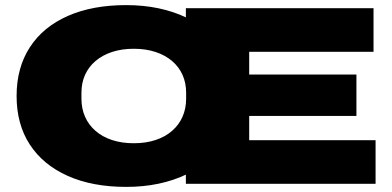

<svg xmlns="http://www.w3.org/2000/svg" viewBox="-20 -720 1534 752"><path d="M474 12Q342 12 245.5 -31Q149 -74 97 -153.5Q45 -233 45 -344Q45 -455 97 -535Q149 -615 245.5 -657.5Q342 -700 474 -700Q542 -700 601 -687.5Q660 -675 708 -652V-688H1443V-517H956V-428H1376V-266H956V-171H1451V0H708V-36Q660 -13 601 -0.5Q542 12 474 12ZM504 -159Q551 -159 589 -171.5Q627 -184 654 -207.5Q681 -231 695 -263Q709 -295 709 -333V-357Q709 -395 695 -426.5Q681 -458 654 -481Q627 -504 589 -516.5Q551 -529 504 -529Q457 -529 419 -516.5Q381 -504 354 -481Q327 -458 313 -426.5Q299 -395 299 -357V-333Q299 -295 313 -263Q327 -231 354 -207.5Q381 -184 419 -171.5Q457 -159 504 -159Z"/></svg>

Font: Archivo Expanded Black
Style: Regular
Weight: 900
Width: 7
Designer: Hector Gatti
Foundry: Omnibus-Type
Version: Version 2.001